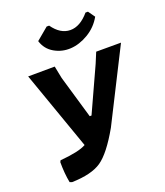

<svg xmlns="http://www.w3.org/2000/svg" viewBox="-158 -982 942 1098"><g transform="rotate(-20 312.5 -433.0)"><path d="M508 -875 537 -834Q506 -779 452 -747Q398 -715 344.5 -712Q291 -709 245 -735.5Q199 -762 183 -814L257 -876H272Q318 -811 378 -810.5Q438 -810 493 -875ZM65 -120 70 -130Q186 -140 229 -165L60 -644L222 -645L237 -570L313 -310H324L447 -579L474 -644H625L404 -206Q330 -76 269.5 -34.5Q209 7 89 10L76 5Q65 -51 65 -120Z"/></g></svg>

Font: Alegreya Sans SC ExtraBold
Style: Italic
Weight: 800
Italic angle: -7°
Designer: Juan Pablo del Peral
Foundry: Huerta Tipografica
Version: Version 2.007